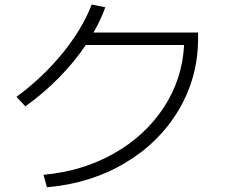

<svg xmlns="http://www.w3.org/2000/svg" viewBox="-20 -793 978 825"><path d="M771 -599.6H348.6Q299.3 -526.4 233.6 -459.5Q168 -392.6 88.9 -335.9L50.8 -377Q161.6 -458 247.6 -563Q333.5 -668 374 -773.4L432.6 -761.7Q413.1 -708 381.8 -653.3H831.1V-627.9Q831.1 -460.4 747.6 -320.1Q664.1 -179.7 516.1 -92Q368.2 -4.4 181.6 11.7L167 -42Q334.5 -57.1 469.5 -133.5Q604.5 -210 684.1 -331.8Q763.7 -453.6 771 -599.6Z"/></svg>

Font: Pretendard JP Light
Style: Regular
Weight: 300
Designer: Base glyphs from Inter by Rasmus Andersson; Hangeul glyphs from Noto Sans CJK(Source Han Sans) by Jang Soo-young and Kan
Foundry: Kil Hyung-jin
Version: Version 1.309